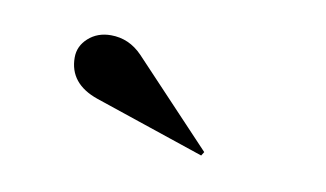

<svg xmlns="http://www.w3.org/2000/svg" viewBox="-30 -798 336 198"><g transform="rotate(10 137.5 -699.0)"><path d="M187.5 -645.5 72 -684.5Q41.5 -695 41.5 -722.5Q41.5 -734.5 51 -743Q60.5 -751.5 74.5 -751.5Q93.5 -751.5 107.5 -737L190 -649.5Z"/></g></svg>

Font: Imbue 100pt Black
Style: Regular
Weight: 900
Designer: Tyler Finck
Foundry: Etcetera Type Company
Version: Version 1.102; ttfautohint (v1.8.3)